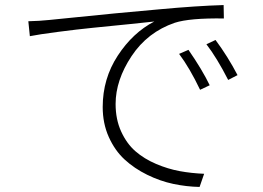

<svg xmlns="http://www.w3.org/2000/svg" viewBox="-20 -715 1040 759"><path d="M725 -518Q779 -440 809 -378L771 -360Q730 -446 688 -502ZM832 -557Q881 -491 919 -418L882 -399Q837 -487 796 -540ZM92 -631Q136 -632 174 -636Q188 -637 263.5 -645Q339 -653 433.5 -662Q528 -671 608 -678Q759 -692 864 -695L865 -642Q730 -644 671 -625Q563 -588 500 -493Q437 -398 437 -304Q437 -243 459 -195Q481 -147 515.5 -117Q550 -87 597 -67Q644 -47 690.5 -38.5Q737 -30 787 -28L769 24Q717 23 665 12Q613 1 562 -24Q511 -49 472.5 -84.5Q434 -120 410 -173.5Q386 -227 386 -292Q386 -404 445.5 -495Q505 -586 590 -630Q585 -629 495.5 -620Q406 -611 346 -605Q286 -599 209.5 -589Q133 -579 98 -572Z"/></svg>

Font: Noto Sans Korean Light
Style: Regular
Weight: 300
Designer: Ryoko NISHIZUKA  (kana & ideographs); Paul D. Hunt (Latin, Greek & Cyrillic); Wenlong ZHANG  (bopomofo); Sandoll Communi
Foundry: Adobe Systems Incorporated
Version: Version 1.000;PS 1;hotconv 1.0.78;makeotf.lib2.5.61930